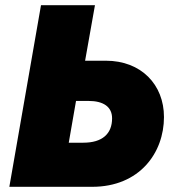

<svg xmlns="http://www.w3.org/2000/svg" viewBox="-20 -720 675 740"><path d="M16 0H335C518 0 612 -131 612 -269C612 -394 524 -486 388 -486H308L346 -700H138ZM245 -170 273 -331H321C379 -331 412 -308 412 -264C412 -204 374 -170 301 -170Z"/></svg>

Font: Fixel Display 20240404 Black
Style: Italic
Weight: 900
Italic angle: -10°
Designer: AlfaBravo + MacPaw
Foundry: Kyrylo Tkachov, Marchela Mozhyna, Serhii Makarenko, Maria Weinstein, Zakhar Kryvoshyya
Version: Version 1.211;Glyphs 3.2 (3225)